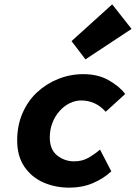

<svg xmlns="http://www.w3.org/2000/svg" viewBox="-20 -851 640 883"><path d="M299 12Q234 12 179.5 -12Q125 -36 92 -84.5Q59 -133 59 -205Q59 -274 83.5 -330.5Q108 -387 150.5 -426.5Q193 -466 248 -488Q303 -510 363 -510Q431 -510 480 -482Q529 -454 556 -419L466 -337Q442 -364 413.5 -376.5Q385 -389 353 -389Q327 -389 301 -376.5Q275 -364 254 -340.5Q233 -317 221 -286Q209 -255 209 -219Q209 -163 243 -136Q277 -109 321 -109Q357 -109 385 -124.5Q413 -140 440 -163L492 -63Q455 -29 406.5 -8.5Q358 12 299 12ZM373 -578 309 -662 496 -831 585 -718Z"/></svg>

Font: Source Code Pro ExtraBold
Style: Italic
Weight: 800
Italic angle: -11°
Monospace: yes
Designer: Paul D. Hunt, Teo Tuominen
Foundry: Adobe Systems Incorporated
Version: Version 1.016;hotconv 1.0.116;makeotfexe 2.5.65601